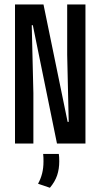

<svg xmlns="http://www.w3.org/2000/svg" viewBox="-20 -660 462 883"><path d="M180 -639.5 291 -99.5H296L289 -407.5V-639.5H373V0H242L131 -544H126L133.5 -232V0H49V-639.5ZM250.5 48Q251.5 54.5 252 63Q252.5 71.5 252.5 82Q252.5 117 242.8 146.2Q233 175.5 209.5 203.5L155 185Q167 163.5 173.5 138.5Q180 113.5 180 82.5Q180 74 179.8 65.5Q179.5 57 178.5 48Z"/></svg>

Font: Anek Latin Condensed Medium
Style: Regular
Weight: 500
Width: 3
Designer: Yesha Goshar
Foundry: Ek Type
Version: Version 1.003